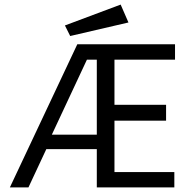

<svg xmlns="http://www.w3.org/2000/svg" viewBox="-20 -817 790 837"><path d="M23 0 317 -624H743V-557H479V-360H704V-291H479V-67H740V0H402V-167H182L104 0ZM206 -230H402V-557H359ZM286 -660 263 -706 506 -797 540 -719Z"/></svg>

Font: Inconsolata ExtraExpanded
Style: Regular
Weight: 400
Width: 8
Monospace: yes
Designer: Raph Levien, Cyreal, Brenton Simpson
Foundry: Raph Levien, Cyreal, Google
Version: Version 3.001; ttfautohint (v1.8.2.53-6de2)